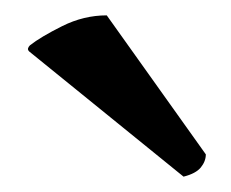

<svg xmlns="http://www.w3.org/2000/svg" viewBox="-20 -742 301 250"><path d="M248 -541Q248 -532 241.5 -524Q235 -516 219 -512L18 -675Q16 -677 16.5 -679Q17 -681 19 -683Q33 -694 61 -708Q89 -722 119 -722Z"/></svg>

Font: Lusitana
Style: Bold Italic
Weight: 700
Designer: Ana Paula Megda
Foundry: Ana Paula Megda
Version: Version 1.000; ttfautohint (v1.1) -l 8 -r 50 -G 200 -x 14 -D